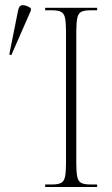

<svg xmlns="http://www.w3.org/2000/svg" viewBox="-20 -745 445 765"><path d="M160 0V-10H187Q211 -10 223 -16Q235 -22 239 -40Q243 -58 243 -95V-619Q243 -656 239 -674Q235 -692 223 -698Q211 -704 187 -704H160V-714H367V-704H341Q316 -704 304 -698Q292 -692 288 -673.5Q284 -655 284 -619V-95Q284 -58 288 -40Q292 -22 304 -16Q316 -10 341 -10H367V0ZM25 -525 17 -528 52 -703Q56 -725 71.5 -724.5Q87 -724 103 -712V-703Z"/></svg>

Font: Noto Serif Display Condensed ExtraLight
Style: Regular
Weight: 200
Width: 3
Designer: Monotype Design Team
Foundry: Monotype Imaging Inc.
Version: Version 2.009